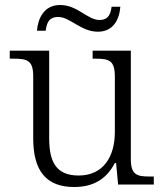

<svg xmlns="http://www.w3.org/2000/svg" viewBox="-20 -739 658 769"><path d="M372 -612C434 -612 458 -661 462 -712H427C423 -685 416 -659 378 -659C331 -659 290 -719 221 -719C156 -719 132 -665 128 -616H163C167 -643 173 -671 213 -671C261 -671 304 -612 372 -612ZM277 10C353 10 406 -21 440 -86H445L453 0H596V-32H579C528 -32 504 -39 504 -102V-536H351V-504H361C418 -504 440 -497 440 -431V-210C440 -112 394 -36 295 -36C201 -36 177 -96 177 -186V-536H19V-504H33C90 -504 113 -497 113 -433V-185C113 -50 169 10 277 10Z"/></svg>

Font: Noto Serif Light
Style: Regular
Weight: 300
Designer: Monotype Design Team
Foundry: Monotype Imaging Inc.
Version: Version 2.013